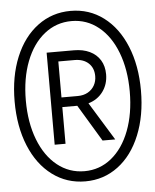

<svg xmlns="http://www.w3.org/2000/svg" viewBox="-53 -773 667 825"><g transform="rotate(-5 281.0 -360.5)"><path d="M164.1 -557.6H281.7Q320.8 -557.6 349.9 -543.7Q378.9 -529.8 394.8 -503.9Q410.6 -478 410.6 -442.9Q410.6 -400.4 387.5 -368.7Q364.3 -336.9 324.2 -325.2L425.3 -160.6H370.6L275.4 -318.8H210.9V-160.6H164.1ZM8.8 -360.4Q8.8 -468.3 43.2 -551.5Q77.6 -634.8 139.9 -681.2Q202.1 -727.5 282.2 -727.5Q361.8 -727.5 423.6 -681.2Q485.4 -634.8 519.5 -551.5Q553.7 -468.3 553.7 -360.4Q553.7 -252.4 519.5 -168.7Q485.4 -85 423.6 -38.6Q361.8 7.8 282.2 7.8Q202.1 7.8 139.9 -38.6Q77.6 -85 43.2 -168.7Q8.8 -252.4 8.8 -360.4ZM505.4 -360.4Q505.4 -455.1 477.3 -528.6Q449.2 -602.1 398.4 -642.8Q347.7 -683.6 282.2 -683.6Q216.3 -683.6 165 -642.8Q113.8 -602.1 85.4 -528.6Q57.1 -455.1 57.1 -360.4Q57.1 -265.6 85.4 -191.9Q113.8 -118.2 165 -77.1Q216.3 -36.1 282.2 -36.1Q347.7 -36.1 398.4 -77.1Q449.2 -118.2 477.3 -191.9Q505.4 -265.6 505.4 -360.4ZM280.8 -360.4Q306.2 -360.4 324.7 -370.8Q343.3 -381.3 353.3 -399.2Q363.3 -417 363.3 -439Q363.3 -474.1 341.1 -494.9Q318.8 -515.6 280.8 -515.6H210.9V-360.4Z"/></g></svg>

Font: Reddit Mono Light
Style: Regular
Weight: 300
Monospace: yes
Designer: Stephen Hutchings
Foundry: Reddit
Version: Version 1.011